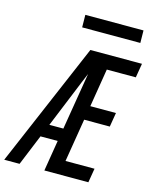

<svg xmlns="http://www.w3.org/2000/svg" viewBox="-149 -1011 886 1100"><g transform="rotate(15 294.0 -461.0)"><path d="M75 0H-16L298 -735H604L590 -651H418L381 -424H533L519 -340H367L325 -84H497L483 0H222L252 -183H150ZM182 -260H265L321 -599Q309 -571 298 -544Q287 -517 276 -490ZM219 -848 218 -922H563L564 -848Z"/></g></svg>

Font: Iosevka Medium Extended
Style: Italic
Weight: 500
Width: 7
Italic angle: -9°
Monospace: yes
Designer: Belleve Invis
Foundry: Belleve Invis
Version: Version 32.5.0; ttfautohint (v1.8.4)